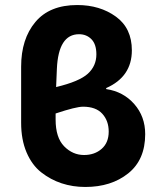

<svg xmlns="http://www.w3.org/2000/svg" viewBox="-20 -731 632 763"><path d="M319 12Q269 12 225 -2.5Q181 -17 144 -46Q107 -75 85.5 -125.5Q64 -176 64 -243V-466Q64 -576 120.5 -643.5Q177 -711 287 -711Q377 -711 440.5 -665Q504 -619 504 -531Q504 -426 402 -381V-377Q470 -367 513.5 -317.5Q557 -268 557 -198Q557 -96 489.5 -42Q422 12 319 12ZM206 -457Q204 -420 203 -385Q295 -407 329 -438Q363 -469 363 -515Q363 -555 343.5 -575Q324 -595 294 -595Q212 -595 206 -457ZM314 -115Q356 -115 384 -139.5Q412 -164 412 -208Q412 -251 386.5 -279Q361 -307 310 -307Q282 -307 201 -280V-256Q201 -184 235 -149.5Q269 -115 314 -115Z"/></svg>

Font: Toshiba Sans
Style: Bold
Weight: 700
Designer: Paul D. Hunt
Foundry: Toshiba Corporation
Version: Version 2.020;PS 2.0;hotconv 1.0.86;makeotf.lib2.5.63406